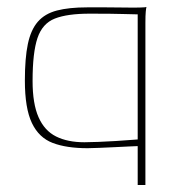

<svg xmlns="http://www.w3.org/2000/svg" viewBox="-20 -421 499 548"><path d="M373 107V-4Q367 -4 349 -3Q331 -2 308 -1Q285 0 263.5 1Q242 2 230 2Q170 2 130.5 -13Q91 -28 71 -70Q51 -112 51 -191Q51 -255 59.5 -295.5Q68 -336 88 -359Q108 -382 142.5 -391Q177 -400 229 -400Q255 -400 283 -400Q311 -400 336.5 -399.5Q362 -399 379 -399.5Q396 -400 398 -401Q397 -398 396 -387.5Q395 -377 395 -356V107ZM221 -15Q236 -15 260.5 -16Q285 -17 310 -18.5Q335 -20 352.5 -21.5Q370 -23 373 -23V-380Q362 -380 332 -381Q302 -382 236 -382Q172 -382 136.5 -368Q101 -354 87 -312.5Q73 -271 73 -190Q73 -125 90 -86.5Q107 -48 140 -31.5Q173 -15 221 -15Z"/></svg>

Font: Genos Thin
Style: Regular
Weight: 100
Designer: Robert E. Leuschke
Foundry: Robert E. Leuschke
Version: Version 1.010